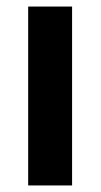

<svg xmlns="http://www.w3.org/2000/svg" viewBox="-20 -566 307 586"><path d="M200 0V-546H66V0Z"/></svg>

Font: Noto Sans Telugu Condensed
Style: Bold
Weight: 700
Width: 3
Designer: Jelle Bosma - Monotype Design Team
Foundry: Monotype Imaging Inc.
Version: Version 2.005